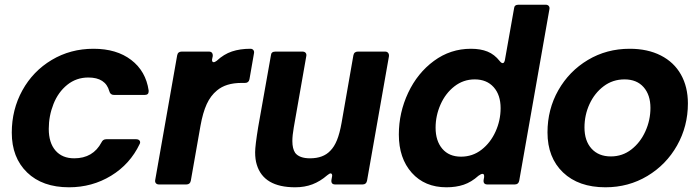

<svg xmlns="http://www.w3.org/2000/svg" viewBox="-20 -783 2970 815"><path d="M30 -220Q30 -318 75 -399.5Q120 -481 199.5 -528.5Q279 -576 377 -576Q475 -576 537 -528.5Q599 -481 611 -399V-395Q611 -380 594 -380H464Q448 -380 444 -396Q428 -454 355 -454Q304 -454 265.5 -423Q227 -392 207 -341.5Q187 -291 187 -236Q187 -177 215.5 -144Q244 -111 295 -111Q375 -111 411 -179Q417 -192 431 -192H558Q568 -192 572.5 -186Q577 -180 573 -172Q532 -86 451.5 -37Q371 12 273 12Q160 12 95 -51Q30 -114 30 -220Z M655 0Q646 0 641.5 -5.5Q637 -11 639 -20L732 -548Q735 -564 751 -564H867Q876 -564 880 -558.5Q884 -553 883 -544L881 -535L880 -529Q880 -519 887 -519Q892 -519 900 -525Q930 -553 964.5 -564.5Q999 -576 1043 -576Q1051 -576 1055.5 -570.5Q1060 -565 1058 -556L1039 -447Q1036 -431 1020 -431H1005Q939 -431 901 -399Q874 -377 857.5 -341Q841 -305 831 -249L790 -16Q787 0 771 0Z M1070 -84Q1063 -106 1063 -137Q1063 -164 1076 -244L1130 -548Q1131 -564 1149 -564H1264Q1273 -564 1277.5 -558.5Q1282 -553 1280 -544L1227 -242Q1221 -208 1221 -184Q1221 -152 1233 -134Q1251 -111 1296 -111Q1352 -111 1382 -143Q1399 -160 1410.5 -188.5Q1422 -217 1430 -262L1480 -548Q1483 -564 1499 -564H1615Q1623 -564 1627.5 -558.5Q1632 -553 1631 -544L1538 -16Q1535 0 1519 0H1403Q1384 0 1387 -20L1389 -31L1390 -37Q1390 -47 1383 -47Q1379 -47 1369 -39Q1339 -13 1306 -0.5Q1273 12 1233 12Q1099 12 1070 -84Z M1673 -212Q1673 -305 1712.5 -389Q1752 -473 1822 -524.5Q1892 -576 1979 -576Q2020 -576 2049.5 -564Q2079 -552 2101 -524Q2108 -515 2114 -515Q2120 -515 2123 -527L2162 -747Q2163 -763 2181 -763H2296Q2305 -763 2309.5 -757.5Q2314 -752 2312 -743L2184 -16Q2181 0 2165 0H2049Q2030 0 2033 -20L2035 -31V-36Q2035 -45 2028 -45Q2022 -45 2011 -37Q1981 -10 1948.5 1Q1916 12 1875 12Q1783 12 1728 -49.5Q1673 -111 1673 -212ZM2105 -324Q2105 -380 2075.5 -413Q2046 -446 1995 -446Q1947 -446 1909 -416.5Q1871 -387 1850 -339.5Q1829 -292 1829 -241Q1829 -185 1857.5 -151.5Q1886 -118 1937 -118Q1986 -118 2024 -147.5Q2062 -177 2083.5 -224.5Q2105 -272 2105 -324Z M2304 -221Q2304 -319 2350 -400Q2396 -481 2475.5 -528.5Q2555 -576 2653 -576Q2729 -576 2785 -547.5Q2841 -519 2870.5 -466.5Q2900 -414 2900 -344Q2900 -247 2854 -165.5Q2808 -84 2728 -36Q2648 12 2550 12Q2436 12 2370 -51Q2304 -114 2304 -221ZM2741 -325Q2741 -380 2712 -413Q2683 -446 2631 -446Q2581 -446 2542.5 -417Q2504 -388 2482.5 -341.5Q2461 -295 2461 -242Q2461 -185 2491 -152Q2521 -119 2573 -119Q2622 -119 2660 -148.5Q2698 -178 2719.5 -225.5Q2741 -273 2741 -325Z"/></svg>

Font: Open Sauce Two ExtraBold Italic
Style: Regular
Weight: 800
Italic angle: -10°
Designer: Alfredo Marco Pradil
Foundry: Creative Sauce Fz LLC
Version: Version 1.477